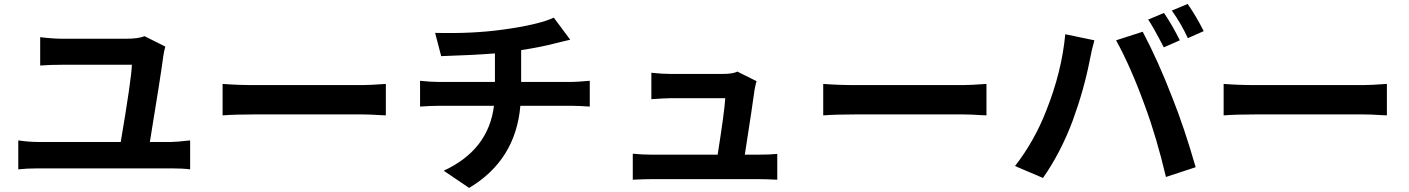

<svg xmlns="http://www.w3.org/2000/svg" viewBox="-20 -882 7040 959"><path d="M728.5 -172.9H836.9Q859.4 -172.9 929.7 -180.7V-36.1Q894.5 -41 836.9 -41H169.9Q114.3 -41 71.3 -36.1V-180.7Q123 -172.9 169.9 -172.9H583Q636.7 -488.3 638.7 -558.6H293.9Q228.5 -558.6 180.7 -554.7V-696.3Q245.1 -688.5 293 -688.5H609.4Q670.9 -688.5 702.1 -701.2L805.7 -649.4Q798.8 -624 795.9 -603.5Q782.2 -499 728.5 -172.9Z M1091.8 -305.7V-462.9Q1164.1 -457 1252.9 -457H1790Q1828.1 -457 1907.2 -462.9V-305.7Q1900.4 -305.7 1877.4 -307.1Q1854.5 -308.6 1831.5 -309.6Q1808.6 -310.5 1790 -310.5H1252.9Q1153.3 -310.5 1091.8 -305.7Z M2583 -472.7H2835Q2858.4 -472.7 2925.8 -478.5V-349.6Q2871.1 -353.5 2837.9 -353.5H2579.1Q2555.7 -82 2323.2 56.6L2196.3 -29.3Q2419.9 -132.8 2447.3 -353.5H2171.9Q2130.9 -353.5 2078.1 -349.6V-478.5Q2132.8 -472.7 2169.9 -472.7H2452.1V-615.2Q2339.8 -606.4 2183.6 -601.6L2153.3 -717.8Q2342.8 -712.9 2494.1 -734.4Q2670.9 -758.8 2746.1 -793.9L2828.1 -683.6Q2807.6 -678.7 2780.8 -672.4Q2753.9 -666 2751 -665Q2675.8 -645.5 2583 -631.8Z M3700.2 -109.4H3763.7Q3827.1 -109.4 3862.3 -113.3V15.6Q3803.7 12.7 3766.6 12.7H3240.2Q3197.3 12.7 3140.6 15.6V-114.3Q3186.5 -109.4 3240.2 -109.4H3564.5Q3598.6 -324.2 3602.5 -391.6H3333Q3306.6 -391.6 3233.4 -386.7V-518.6Q3286.1 -512.7 3332 -512.7H3587.9Q3641.6 -512.7 3663.1 -524.4L3758.8 -476.6Q3755.9 -468.8 3749 -434.6Q3740.2 -366.2 3700.2 -109.4Z M4091.8 -305.7V-462.9Q4164.1 -457 4252.9 -457H4790Q4828.1 -457 4907.2 -462.9V-305.7Q4900.4 -305.7 4877.4 -307.1Q4854.5 -308.6 4831.5 -309.6Q4808.6 -310.5 4790 -310.5H4252.9Q4153.3 -310.5 4091.8 -305.7Z M5714.8 -784.2 5793.9 -817.4Q5834 -758.8 5873 -680.7L5793 -645.5Q5735.4 -755.9 5714.8 -784.2ZM5833 -829.1 5912.1 -862.3Q5956.1 -798.8 5992.2 -726.6L5913.1 -691.4Q5878.9 -765.6 5833 -829.1ZM5206.1 -330.1Q5283.2 -523.4 5300.8 -710.9L5446.3 -680.7Q5432.6 -633.8 5422.9 -580.1Q5393.6 -431.6 5337.9 -279.3Q5278.3 -120.1 5189.5 6.8L5049.8 -52.7Q5147.5 -178.7 5206.1 -330.1ZM5699.2 -351.6Q5628.9 -545.9 5554.7 -680.7L5687.5 -723.6Q5764.6 -578.1 5835 -395.5Q5894.5 -247.1 5952.1 -46.9L5803.7 2Q5756.8 -196.3 5699.2 -351.6Z M6091.8 -305.7V-462.9Q6164.1 -457 6252.9 -457H6790Q6828.1 -457 6907.2 -462.9V-305.7Q6900.4 -305.7 6877.4 -307.1Q6854.5 -308.6 6831.5 -309.6Q6808.6 -310.5 6790 -310.5H6252.9Q6153.3 -310.5 6091.8 -305.7Z"/></svg>

Font: GenEi Gothic M Regular
Style: Bold
Weight: 700
Designer: o_tamon (Modified); [Source Han Sans]
Ryoko NISHIZUKA  (kana & ideographs); Paul D. Hunt (Latin, Greek & Cyrillic); Wenl
Version: Version 1.1a;Original Version 1.004